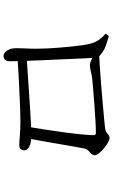

<svg xmlns="http://www.w3.org/2000/svg" viewBox="193 -861 614 1040"><g transform="rotate(90 500.0 -341.0)"><path d="M727.8 -173.8 665.2 -175.3Q672.4 -217.3 680.8 -271Q689.2 -324.7 696.4 -378.3Q703.6 -431.9 707.9 -476Q712.2 -520 712.2 -542.5Q712.2 -553.4 700.1 -553.4Q676 -553.4 636.5 -551.2Q597.1 -549 553 -545.7Q508.9 -542.4 471.4 -539.4Q433.9 -536.4 413.1 -534.2Q388.5 -531.8 368.3 -526.3Q348.2 -520.8 334 -520.8Q320.9 -520.8 300.4 -530.9Q279.9 -540.9 268.3 -549.3V-570.6Q292.8 -571.8 337.1 -574.4Q381.4 -577 433.1 -581.4Q484.7 -585.8 534 -589.9Q583.3 -594 619.9 -597.6Q656.6 -601.2 669.2 -602.6Q686.9 -604.3 695.8 -610.2Q704.8 -616.2 711.4 -622Q718 -627.7 726.8 -627.7Q736.3 -627.7 752.1 -618.9Q767.8 -610.1 783.3 -597.2Q798.8 -584.3 809.7 -570.6Q820.6 -557 820.6 -548Q820.6 -536.8 812.9 -529Q805.3 -521.2 796.5 -513Q787.8 -504.7 784.3 -491Q780.7 -472.7 774.4 -437Q768.1 -401.3 760.4 -356.2Q752.7 -311.1 744.3 -263.7Q736 -216.3 727.8 -173.8ZM175.5 -623.5Q207.2 -614.9 233.4 -604.9Q259.6 -594.8 284.5 -571.6Q290.1 -566.4 291.1 -561.4Q292 -556.5 293 -545.9Q294 -532.3 295.7 -500.4Q297.3 -468.5 299 -426.1Q300.7 -383.7 302.8 -337.2Q304.9 -290.7 307 -246Q309 -201.2 309.8 -166.4Q310.6 -143.9 311.2 -127.4Q311.8 -111 311.8 -89.7Q311.8 -71.8 304.9 -62.5Q297.9 -53.3 282.3 -53.3Q272.5 -53.3 262.9 -61.7Q253.3 -70.1 247.2 -85.6Q241 -101.1 241 -121.1Q241 -131.4 241.7 -152.8Q242.4 -174.2 243.4 -199.3Q244.4 -224.5 243.6 -246Q243.6 -268.7 242 -297.9Q240.4 -327.1 237.8 -359Q235.2 -390.9 232 -421.9Q228.8 -452.9 225.1 -479.5Q221.4 -506 216.4 -523.5Q209.8 -549.7 196.6 -568.8Q183.4 -587.8 162 -606.8ZM281.1 -128.3 280.9 -177.8Q318.3 -180 366.8 -183.5Q415.3 -186.9 467.4 -190.3Q519.6 -193.7 568.7 -197Q617.8 -200.4 657.4 -202.1Q696.9 -203.8 719.9 -203.8Q740.9 -203.8 757.7 -198.9Q774.5 -194.1 784.3 -185.8Q794.2 -177.5 794.2 -166.8Q794.2 -153.8 787.8 -146.1Q781.4 -138.4 765.3 -138.4Q748.9 -138.4 714.1 -141.5Q679.4 -144.5 644.4 -144.5Q602.4 -144.5 541.3 -142Q480.2 -139.5 412.2 -136Q344.3 -132.5 281.1 -128.3Z"/></g></svg>

Font: Early Summer Mincho VF
Style: Regular
Weight: 250
Designer: GuiWonder
Version: Version 1.002